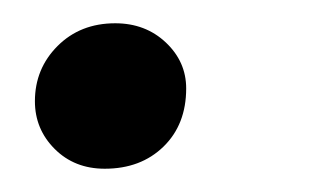

<svg xmlns="http://www.w3.org/2000/svg" viewBox="-20 -139 267 165"><path d="M10 -52Q10 -80 29.5 -99.5Q49 -119 79 -119Q105 -119 122.5 -102.5Q140 -86 140 -63Q140 -32 120.5 -13Q101 6 70 6Q44 6 27 -11Q10 -28 10 -52Z"/></svg>

Font: Idrija
Style: Italic
Weight: 500
Italic angle: -11.3°
Designer: Julieta Ulanovsky
Foundry: Julieta Ulanovsky
Version: Version 7.200